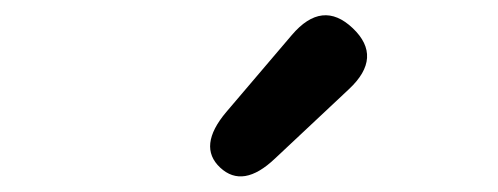

<svg xmlns="http://www.w3.org/2000/svg" viewBox="-20 -891 654 252"><path d="M341 -683Q299 -643 269 -671Q239 -699 277 -744L363 -845Q403 -892 443 -854Q483 -816 438 -774Z"/></svg>

Font: Resource Han Rounded JP Medium
Style: Regular
Weight: 500
Designer: Cyano Hao (round all glyphs); Ryoko NISHIZUKA 西塚涼子 (kana, bopomofo & ideographs); Paul D. Hunt (Latin, Greek & Cyrillic)
Foundry: Cyano Hao
Version: 0.990